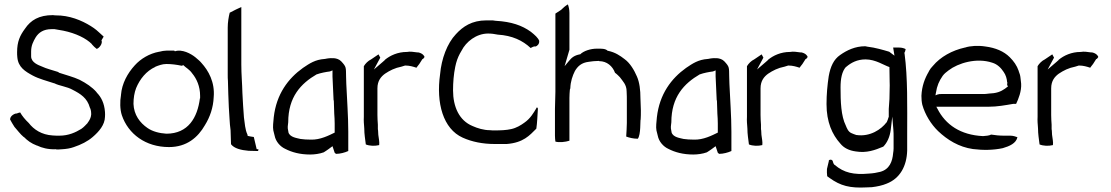

<svg xmlns="http://www.w3.org/2000/svg" viewBox="-20 -691 5067 876"><path d="M26 -146C31 -136 39 -123 46 -112C59 -98 72 -79 88 -66H89C106 -49 122 -37 148 -27H149C172 -16 199 -9 233 -10V-11C237 -7 254 -10 262 -10C281 -11 301 -14 317 -20C350 -31 380 -46 403 -66C432 -91 458 -121 459 -158V-159C460 -165 459 -172 459 -180C456 -220 442 -248 421 -269V-270C400 -294 374 -311 343 -327C315 -340 283 -348 253 -358H252L244 -363C220 -371 193 -377 170 -388C155 -394 122 -406 122 -434V-456C122 -484 132 -502 143 -521C157 -543 179 -558 215 -558H229C243 -556 255 -553 269 -551C327 -539 373 -516 399 -490V-489C406 -481 413 -474 421 -468C432 -470 450 -493 443 -507L453 -524C439 -536 424 -552 408 -563C372 -588 318 -615 257 -620C249 -621 239 -620 231 -621C226 -621 223 -622 223 -622H221C158 -622 120 -599 94 -560C71 -529 58 -501 58 -453C58 -445 58 -438 59 -430C63 -384 95 -365 130 -346C158 -331 194 -322 227 -311H228C251 -299 286 -296 312 -281C347 -263 378 -244 390 -200C393 -195 396 -185 396 -173V-168C395 -154 388 -141 380 -131V-130C372 -122 363 -111 351 -103C325 -87 293 -72 251 -72C241 -72 230 -72 220 -73C170 -76 134 -100 111 -130C95 -145 81 -162 72 -178C67 -177 60 -175 56 -173C52 -175 26 -165 26 -146ZM170 -388ZM262 -9V-10ZM343 -327ZM459 -180H460Z M532 -257C527 -229 527 -192 536 -165C565 -80 644 -20 751 -20C832 -20 883 -64 915 -120C938 -157 953 -200 955 -248C961 -316 931 -369 899 -404C891 -414 882 -420 871 -430C851 -446 811 -468 778 -457L775 -460H739C729 -460 719 -458 707 -455H706C662 -447 622 -423 595 -393C562 -357 536 -310 532 -258ZM589 -217C589 -244 593 -268 601 -289C618 -330 647 -367 689 -386V-387H690C703 -392 720 -399 739 -399C763 -399 785 -396 809 -391C811 -391 814 -393 816 -394C829 -381 844 -375 857 -356C877 -332 893 -297 893 -254V-242H892C881 -155 839 -81 739 -81C707 -83 676 -91 653 -107C618 -131 591 -167 589 -217Z M1019 -350C1019 -341 1019 -330 1020 -321V-320C1021 -281 1022 -241 1024 -202C1027 -168 1027 -130 1032 -97L1034 -33C1048 -14 1079 -6 1114 -3L1155 -2C1158 -1 1159 -4 1159 -11C1159 -11 1158 -10 1155 -10L1151 -11L1138 -66C1129 -67 1119 -69 1110 -71L1109 -77C1098 -100 1097 -128 1093 -155C1090 -191 1088 -228 1086 -266C1085 -310 1081 -352 1081 -396V-659C1066 -652 1048 -644 1028 -633C1023 -613 1019 -589 1019 -565ZM1114 -3H1115Z M1227 -96C1229 -87 1231 -80 1233 -72C1238 -45 1259 -22 1281 -12C1312 4 1349 14 1395 14C1414 14 1438 11 1457 4C1463 0 1473 -6 1478 -10L1497 -24L1507 6C1507 6 1510 8 1513 11C1532 11 1554 5 1569 -2V-90C1569 -164 1563 -235 1560 -308L1559 -341C1558 -384 1561 -385 1537 -411C1518 -431 1485 -425 1480 -425C1475 -425 1469 -423 1462 -422H1461C1418 -419 1393 -402 1362 -381C1295 -333 1241 -262 1229 -156C1227 -135 1224 -112 1227 -96ZM1293 -105C1292 -116 1295 -127 1295 -133C1295 -249 1353 -310 1425 -352H1426C1442 -358 1468 -363 1485 -365L1486 -366H1488L1497 -370V-342C1499 -304 1500 -270 1502 -233H1503C1503 -218 1505 -188 1505 -172C1506 -158 1507 -143 1507 -127V-86C1482 -74 1441 -52 1397 -54C1381 -54 1364 -55 1351 -57C1336 -61 1303 -64 1296 -87V-88C1295 -94 1294 -100 1293 -105ZM1397 -47ZM1478 -16ZM1496 -342H1497ZM1506 -108H1507Z M1640 -132C1640 -124 1642 -114 1642 -104C1642 -79 1646 -57 1649 -32C1666 -25 1690 -24 1710 -29C1712 -43 1708 -59 1706 -76L1705 -95C1705 -96 1704 -101 1704 -102V-122C1703 -136 1702 -152 1702 -166V-288C1702 -323 1719 -342 1737 -355C1758 -369 1781 -381 1812 -387L1828 -392H1829C1849 -392 1865 -387 1880 -382C1884 -387 1887 -392 1893 -399L1907 -421C1912 -423 1913 -425 1917 -431C1916 -436 1908 -448 1888 -452H1883C1868 -454 1851 -457 1837 -454H1836C1795 -454 1760 -438 1736 -418V-417C1734 -416 1734 -415 1728 -410L1686 -374L1715 -428C1713 -432 1710 -438 1707 -443L1673 -420C1660 -414 1647 -401 1640 -389V-158C1640 -149 1639 -141 1640 -132ZM1704 -116Z M1988 -353C1969 -220 2002 -103 2091 -63C2133 -44 2182 -34 2237 -34H2292C2368 -40 2396 -73 2427 -104C2431 -130 2432 -163 2434 -192V-194C2435 -200 2429 -203 2427 -198V-197C2415 -177 2400 -150 2372 -131C2357 -120 2336 -107 2312 -102C2290 -97 2264 -96 2237 -96C2230 -96 2222 -96 2215 -97C2187 -97 2158 -106 2136 -116H2137H2136C2075 -141 2047 -204 2047 -279C2047 -315 2050 -352 2057 -386L2061 -403C2067 -425 2075 -442 2086 -460C2106 -500 2153 -538 2207 -538C2223 -538 2236 -536 2251 -533C2317 -529 2365 -506 2401 -472C2407 -475 2416 -481 2424 -479C2428 -480 2442 -488 2440 -505C2435 -518 2421 -531 2402 -546C2362 -575 2313 -592 2243 -596H2242C2237 -597 2232 -597 2228 -598H2199C2133 -598 2092 -570 2060 -535C2020 -493 1994 -422 1988 -353ZM2292 -34ZM2372 -131Z M2512 -72C2512 -62 2513 -53 2514 -45C2531 -40 2560 -43 2578 -49V-244C2578 -258 2579 -269 2580 -282C2580 -283 2581 -284 2582 -288C2583 -319 2592 -345 2603 -367C2616 -389 2633 -405 2666 -409C2679 -411 2695 -413 2711 -413H2713L2714 -412C2749 -412 2775 -389 2786 -359C2790 -356 2795 -352 2799 -348L2808 -339C2821 -321 2839 -305 2839 -274C2840 -259 2840 -243 2840 -228V-130C2840 -109 2838 -89 2837 -68C2850 -63 2869 -58 2890 -58C2897 -67 2900 -88 2901 -108L2902 -136V-137C2903 -139 2902 -141 2902 -144H2903C2904 -159 2904 -173 2904 -188C2904 -207 2902 -225 2902 -244C2902 -279 2898 -315 2886 -342C2874 -370 2855 -403 2830 -421C2808 -438 2787 -452 2755 -459H2753C2742 -470 2724 -469 2703 -469C2675 -469 2643 -459 2627 -443H2625C2600 -438 2588 -428 2576 -413L2556 -389L2578 -464V-632C2578 -647 2575 -660 2571 -671C2559 -664 2549 -655 2540 -646L2514 -629V-272C2514 -247 2512 -217 2512 -194ZM2839 -267H2840Z M2975 -96C2977 -87 2979 -80 2981 -72C2986 -45 3007 -22 3029 -12C3060 4 3097 14 3143 14C3162 14 3186 11 3205 4C3211 0 3221 -6 3226 -10L3245 -24L3255 6C3255 6 3258 8 3261 11C3280 11 3302 5 3317 -2V-90C3317 -164 3311 -235 3308 -308L3307 -341C3306 -384 3309 -385 3285 -411C3266 -431 3233 -425 3228 -425C3223 -425 3217 -423 3210 -422H3209C3166 -419 3141 -402 3110 -381C3043 -333 2989 -262 2977 -156C2975 -135 2972 -112 2975 -96ZM3041 -105C3040 -116 3043 -127 3043 -133C3043 -249 3101 -310 3173 -352H3174C3190 -358 3216 -363 3233 -365L3234 -366H3236L3245 -370V-342C3247 -304 3248 -270 3250 -233H3251C3251 -218 3253 -188 3253 -172C3254 -158 3255 -143 3255 -127V-86C3230 -74 3189 -52 3145 -54C3129 -54 3112 -55 3099 -57C3084 -61 3051 -64 3044 -87V-88C3043 -94 3042 -100 3041 -105ZM3145 -47ZM3226 -16ZM3244 -342H3245ZM3254 -108H3255Z M3388 -132C3388 -124 3390 -114 3390 -104C3390 -79 3394 -57 3397 -32C3414 -25 3438 -24 3458 -29C3460 -43 3456 -59 3454 -76L3453 -95C3453 -96 3452 -101 3452 -102V-122C3451 -136 3450 -152 3450 -166V-288C3450 -323 3467 -342 3485 -355C3506 -369 3529 -381 3560 -387L3576 -392H3577C3597 -392 3613 -387 3628 -382C3632 -387 3635 -392 3641 -399L3655 -421C3660 -423 3661 -425 3665 -431C3664 -436 3656 -448 3636 -452H3631C3616 -454 3599 -457 3585 -454H3584C3543 -454 3508 -438 3484 -418V-417C3482 -416 3482 -415 3476 -410L3434 -374L3463 -428C3461 -432 3458 -438 3455 -443L3421 -420C3408 -414 3395 -401 3388 -389V-158C3388 -149 3387 -141 3388 -132ZM3452 -116Z M3751 -216C3751 -134 3777 -77 3814 -36C3830 -16 3854 -4 3885 0C3934 8 3972 -6 4010 -22C4028 -40 4040 -67 4044 -99L4051 -159L4056 -99C4057 -88 4057 -77 4057 -67V-14C4057 -5 4056 0 4055 7C4052 46 4038 82 3996 93C3981 97 3963 100 3944 101C3876 107 3831 98 3788 61H3787C3782 55 3781 50 3779 43C3774 35 3765 37 3761 41L3762 42L3753 80C3752 90 3753 102 3754 113C3757 115 3762 119 3765 121C3815 157 3858 168 3933 164C3942 164 3948 163 3958 163C3983 160 4006 155 4025 147C4087 123 4117 66 4119 -4V-81C4119 -206 4122 -335 4107 -447L4106 -449C4109 -455 4111 -459 4112 -467C4105 -471 4094 -474 4083 -474H4055L4061 -437L4037 -455C4010 -463 3973 -474 3938 -478H3937C3933 -479 3930 -480 3927 -480C3882 -480 3844 -462 3813 -440C3784 -420 3769 -388 3761 -343C3755 -303 3751 -261 3751 -216ZM3815 -292C3815 -331 3821 -365 3840 -386H3841C3863 -405 3891 -420 3929 -420C3975 -420 4013 -393 4038 -385L4039 -318C4039 -307 4040 -297 4039 -284C4039 -253 4038 -226 4035 -194V-157L4034 -156C4032 -148 4029 -141 4026 -134V-133H4025C4001 -101 3950 -66 3888 -75H3887C3880 -77 3871 -81 3866 -83C3850 -89 3844 -106 3839 -118C3817 -162 3815 -228 3815 -292Z M4184 -254C4184 -239 4185 -226 4188 -213C4201 -167 4228 -124 4260 -93C4302 -53 4355 -20 4419 -11C4466 -5 4513 -6 4555 -15C4586 -24 4616 -37 4622 -65C4614 -68 4602 -72 4590 -72H4561C4540 -72 4521 -74 4502 -77C4493 -72 4478 -71 4465 -70V-69V-70C4362 -75 4294 -122 4257 -195L4252 -204H4490C4530 -204 4567 -211 4602 -217H4616C4627 -240 4641 -275 4639 -309L4636 -336C4635 -347 4632 -356 4628 -366V-367C4619 -393 4605 -412 4587 -430C4560 -457 4522 -473 4475 -479C4444 -484 4406 -482 4383 -474H4382C4324 -461 4271 -432 4236 -390C4229 -383 4223 -375 4218 -366V-365C4199 -333 4186 -298 4184 -254ZM4248 -256 4250 -267C4255 -300 4265 -322 4281 -345C4289 -356 4298 -362 4308 -370C4351 -403 4435 -429 4507 -405C4531 -398 4548 -380 4559 -363C4569 -349 4574 -332 4575 -316H4576C4576 -311 4575 -308 4575 -303L4579 -297C4561 -282 4543 -270 4514 -266L4491 -264C4483 -263 4476 -262 4469 -262H4275C4269 -262 4263 -262 4258 -260ZM4491 -264ZM4639 -306V-307Z M4714 -132C4714 -124 4716 -114 4716 -104C4716 -79 4720 -57 4723 -32C4740 -25 4764 -24 4784 -29C4786 -43 4782 -59 4780 -76L4779 -95C4779 -96 4778 -101 4778 -102V-122C4777 -136 4776 -152 4776 -166V-288C4776 -323 4793 -342 4811 -355C4832 -369 4855 -381 4886 -387L4902 -392H4903C4923 -392 4939 -387 4954 -382C4958 -387 4961 -392 4967 -399L4981 -421C4986 -423 4987 -425 4991 -431C4990 -436 4982 -448 4962 -452H4957C4942 -454 4925 -457 4911 -454H4910C4869 -454 4834 -438 4810 -418V-417C4808 -416 4808 -415 4802 -410L4760 -374L4789 -428C4787 -432 4784 -438 4781 -443L4747 -420C4734 -414 4721 -401 4714 -389V-158C4714 -149 4713 -141 4714 -132ZM4778 -116Z"/></svg>

Font: SolarCharger
Style: 350
Weight: 300
Designer: Mew Too
Foundry: Cannot Into Space Fonts/KineticPlasma Fonts
Version: Version 1.100